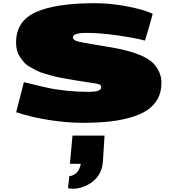

<svg xmlns="http://www.w3.org/2000/svg" viewBox="-20 -743 1093 1196"><path d="M435.1 432.6Q415.5 432.6 403.8 429.2L411.6 354.5Q470.2 346.7 483.4 277.3H415.5L431.6 101.6H631.3L621.1 262.2Q614.7 361.3 526.9 408.2Q481 432.6 435.1 432.6ZM80.6 -43.9Q82.5 -52.2 127.9 -227.1Q127.9 -230.5 131.8 -230.5Q219.7 -208.5 266.6 -198.2Q391.1 -170.9 532.7 -170.9Q610.4 -170.9 610.4 -197.8Q610.4 -210 602.5 -215.1Q594.7 -220.2 575.2 -223.1Q555.7 -226.1 512.2 -232.7Q468.8 -239.3 445.8 -243.2Q422.9 -247.1 381.3 -254.4Q339.8 -261.7 318.1 -267.6Q296.4 -273.4 262.5 -283Q228.5 -292.5 210 -302.2Q191.4 -312 167 -325.7Q142.6 -339.4 129.9 -355Q116.2 -370.6 103.5 -390.1Q80.1 -425.8 80.1 -477.5Q80.1 -612.3 204.1 -667.7Q328.1 -723.1 572.3 -723.1Q672.9 -723.1 777.6 -702.1Q882.3 -681.2 931.2 -657.2Q903.8 -553.7 882.8 -490.2Q824.7 -506.3 714.8 -522.2Q605 -538.1 519.8 -538.1Q434.6 -538.1 434.6 -510.7Q434.6 -495.1 456.3 -487.5Q478 -480 560.3 -466.6Q642.6 -453.1 670.9 -448.2Q881.8 -412.1 941.4 -341.8Q985.4 -289.6 985.6 -229.5Q985.8 -169.4 962.2 -127Q938.5 -84.5 896.5 -56.6Q854.5 -28.8 792.2 -11Q730 6.8 658.2 14.4Q586.4 22 493.2 22Q399.9 22 289.1 5.1Q178.2 -11.7 80.6 -43.9Z"/></svg>

Font: Seymour One
Style: Book
Weight: 400
Designer: vernon adams
Foundry: vernon adams
Version: Version 1.000; ttfautohint (v0.93) -l 8 -r 50 -G 200 -x 0 -w